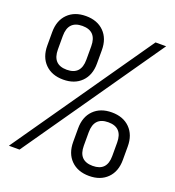

<svg xmlns="http://www.w3.org/2000/svg" viewBox="-134 -841 868 952"><g transform="rotate(20 300.0 -365.0)"><path d="M158 -400Q98 -400 62.5 -435.5Q27 -471 27 -532V-603Q27 -664 62.5 -699.5Q98 -735 158 -735Q218 -735 253.5 -699.5Q289 -664 289 -603V-532Q289 -471 253.5 -435.5Q218 -400 158 -400ZM18 0 526 -730H582L74 0ZM158 -452Q233 -452 233 -532V-603Q233 -683 158 -683Q83 -683 83 -603V-532Q83 -452 158 -452ZM442 5Q382 5 346.5 -30.5Q311 -66 311 -127V-198Q311 -259 346.5 -294.5Q382 -330 442 -330Q502 -330 537.5 -294.5Q573 -259 573 -198V-127Q573 -66 537.5 -30.5Q502 5 442 5ZM442 -48Q517 -48 517 -127V-198Q517 -278 442 -278Q367 -278 367 -198V-127Q367 -48 442 -48Z"/></g></svg>

Font: Tiny ExtraLight
Style: Regular
Weight: 200
Monospace: yes
Designer: Philipp Nurullin, Konstantin Bulenkov
Foundry: JetBrains
Version: Version 2.251; ttfautohint (v1.8.4.7-5d5b)